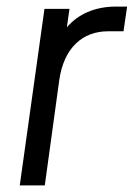

<svg xmlns="http://www.w3.org/2000/svg" viewBox="-20 -563 406 583"><path d="M40 0H116L160 -320C174 -418 231 -468 308 -468H355L366 -543H332C268 -543 217 -520 183 -480L191 -536H115Z"/></svg>

Font: Mluvka
Style: Italic
Weight: 400
Italic angle: -8°
Designer: Modified by Jiří Krblich, Original typeface by Gumpita Rahayu
Foundry: Gumpita Rahayu & Jiří Krblich
Version: Version 2.000;Glyphs 3.1.1 (3134)